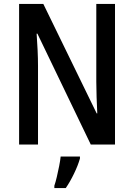

<svg xmlns="http://www.w3.org/2000/svg" viewBox="-20 -734 681 975"><path d="M564 0H441L170 -563H166Q169 -521 171 -479Q173 -437 173 -400V0H77V-714H200L471 -158H474Q472 -198 470.5 -241.5Q469 -285 469 -319V-714H564ZM386 71Q376 106 356 147.5Q336 189 314 221H256V209Q262 192 268.5 164.5Q275 137 280.5 109Q286 81 288 61H386Z"/></svg>

Font: Noto Sans Lao Condensed Medium
Style: Regular
Weight: 500
Width: 3
Designer: Monotype Design Team
Foundry: Monotype Imaging Inc.
Version: Version 2.003; ttfautohint (v1.8.4.7-5d5b)